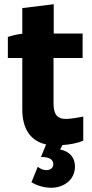

<svg xmlns="http://www.w3.org/2000/svg" viewBox="-20 -678 434 904"><path d="M221 206C277 206 333 172 333 105C333 64 307 34 263 26L274 5C308 3 346 -4 372 -16V-129C352 -125 313 -118 290 -118C252 -118 232 -137 232 -191V-405H369V-520H233V-658L85 -640V-519C62 -517 35 -510 17 -504V-405H85V-163C85 -66 128 -13 197 2L173 61C217 61 231 76 231 96C231 111 219 123 199 123C181 123 167 115 158 107L128 180C154 196 188 206 221 206Z"/></svg>

Font: Fixel Text Bold
Style: Bold
Weight: 700
Width: 4
Designer: AlfaBravo + MacPaw
Foundry: Kyrylo Tkachov, Marchela Mozhyna, Serhii Makarenko, Maria Weinstein, Zakhar Kryvoshyya
Version: Version 1.211